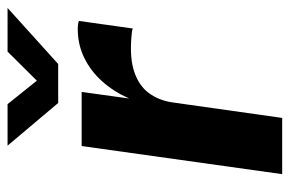

<svg xmlns="http://www.w3.org/2000/svg" viewBox="-146 -602 748 495"><g transform="rotate(-90 227.5 -354.0)"><path d="M26.5 0 99 -517H238.5L221.5 -394.5Q239 -434 265.5 -463.8Q292 -493.5 326.2 -510.2Q360.5 -527 400.5 -527Q407.5 -527 413.2 -526.2Q419 -525.5 421.5 -524L402 -385Q398 -387 392.2 -387.5Q386.5 -388 382 -388.5Q325.5 -393.5 289.8 -381.2Q254 -369 235.2 -343.2Q216.5 -317.5 211.5 -283L171.5 0ZM210 -577.5 100 -708H207L267.5 -632.5L342.5 -708H455L310.5 -577.5Z"/></g></svg>

Font: Public Sans Thin
Style: Bold Italic
Weight: 700
Italic angle: -8°
Version: Version 2.001